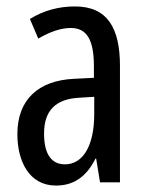

<svg xmlns="http://www.w3.org/2000/svg" viewBox="-20 -567 456 597"><path d="M213 -547C162 -547 115 -534 73 -508L99 -447C137 -469 170 -480 200 -480C251 -480 272 -442 272 -360V-325L211 -322C98 -317 34 -256 34 -150C34 -65 71 10 154 10C210 10 249 -18 277 -74H279L291 0H353V-362C353 -480 314 -547 213 -547ZM225 -263 273 -266V-212C273 -114 238 -56 182 -56C141 -56 117 -86 117 -152C117 -222 152 -259 225 -263Z"/></svg>

Font: Noto Sans Ethiopic ExtCond
Style: Regular
Weight: 400
Width: 2
Designer: Monotype Design Team
Foundry: Monotype Imaging Inc.
Version: Version 2.102